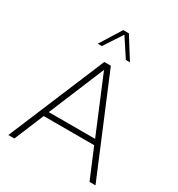

<svg xmlns="http://www.w3.org/2000/svg" viewBox="-223 -1120 1172 1264"><g transform="rotate(30 363.0 -488.5)"><path d="M77.6 0H31.7L338.4 -732.4H388.2L694.3 0H648.9L554.7 -224.6H170.9ZM187 -263.7H539.1L362.8 -686.5ZM485.8 -814.9H454.6L363.3 -954.1L272 -814.9H240.7L341.8 -976.6H384.3Z"/></g></svg>

Font: Kumbh Sans ExtraLight
Style: Regular
Weight: 250
Version: Version 1.005